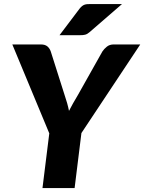

<svg xmlns="http://www.w3.org/2000/svg" viewBox="-20 -954 732 974"><path d="M42.5 0ZM393 -279 358.5 0H195.5L230 -277.5L42.5 -728.5H187.5Q208.5 -728.5 220.2 -718.8Q232 -709 237.5 -693L307.5 -472.5Q322.5 -429.5 330 -391.5Q339.5 -410.5 350.8 -430.2Q362 -450 375.5 -472.5L499.5 -693Q508 -706 522 -717.2Q536 -728.5 556.5 -728.5H691.5ZM599 -933.5 434.5 -791Q428 -785.5 422.8 -782.5Q417.5 -779.5 411.8 -778Q406 -776.5 399.8 -776Q393.5 -775.5 385.5 -775.5H282L384 -910.5Q390.5 -918.5 396.5 -923.2Q402.5 -928 409 -930.2Q415.5 -932.5 423.5 -933Q431.5 -933.5 442 -933.5Z"/></svg>

Font: Lato Black
Style: Italic
Weight: 900
Italic angle: -7°
Designer: Lukasz Dziedzic
Foundry: tyPoland Lukasz Dziedzic
Version: Version 2.007; 2014-02-27